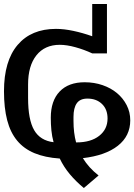

<svg xmlns="http://www.w3.org/2000/svg" viewBox="58 -563 674 964"><g transform="rotate(90 395.0 -81.0)"><path d="M-67 -281H181V-207Q162 -166 150 -122.5Q138 -79 138 -44Q138 31 190.5 73Q243 115 337 115H405Q514 115 566.5 84.5Q619 54 627 -13Q598 -5 567.5 -2Q537 1 504 1Q419 1 372.5 -43.5Q326 -88 326 -169Q326 -217 340.5 -259Q355 -301 380.5 -331.5Q406 -362 441 -380Q476 -398 517 -398Q596 -398 645 -335.5Q694 -273 707 -160Q756 -190 794 -239L857 -165Q824 -125 787.5 -94.5Q751 -64 709 -44Q704 30 682 83Q660 136 619 170Q578 204 516.5 220Q455 236 371 236Q219 236 138.5 167.5Q58 99 58 -25Q58 -65 68 -112Q78 -159 95 -207H-67ZM520 -113Q580 -113 628 -126V-128Q628 -200 595 -242Q562 -284 508 -284Q462 -284 435 -256Q408 -228 408 -183Q408 -146 431.5 -129.5Q455 -113 500 -113Z"/></g></svg>

Font: IBM Plex Sans Arabic Medm
Style: Regular
Weight: 500
Designer: Mike Abbink, Paul van der Laan, Pieter van Rosmalen, Wael Morcos, Khajak Apelian
Foundry: Bold Monday
Version: Version 1.005